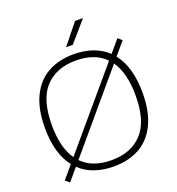

<svg xmlns="http://www.w3.org/2000/svg" viewBox="-165 -1077 1125 1220"><g transform="rotate(-20 397.5 -467.0)"><path d="M727.5 -370Q727.5 -241.5 686 -156.8Q644.5 -72 570.5 -31.5Q496.5 9 397.5 9Q327 9 269 -11Q211 -31 168.5 -72L99.5 9.5L72 -14L144 -99Q67.5 -196 67.5 -370Q67.5 -498.5 109 -583.2Q150.5 -668 224.5 -708.5Q298.5 -749 397.5 -749Q468 -749 526 -728.8Q584 -708.5 626.5 -668L695.5 -749.5L722.5 -726L650.5 -641Q727.5 -544.5 727.5 -370ZM174.5 -135 597 -633.5Q525.5 -706.5 397.5 -706.5Q265 -706.5 190 -625.8Q115 -545 115 -372Q115 -219.5 174.5 -135ZM680 -368Q680 -520 620.5 -605.5L198 -106.5Q268 -33.5 397.5 -33.5Q530 -33.5 605 -114.5Q680 -195.5 680 -368ZM369.5 -807 480 -944.5H534L415 -807Z"/></g></svg>

Font: Encode Sans Expanded ExtraLight
Style: Regular
Weight: 275
Width: 7
Designer: Multiple Designers
Foundry: Impallari Type
Version: Version 2.000